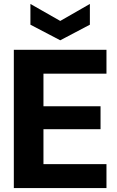

<svg xmlns="http://www.w3.org/2000/svg" viewBox="-20 -952 594 972"><path d="M50 0V-700H519V-579H200V-414H489V-298H200V-121H519V0ZM285 -748 134 -827V-932L285 -846L435 -932V-827Z"/></svg>

Font: DM Sans 36pt Black
Style: Regular
Weight: 900
Designer: Colophon Foundry, Jonny Pinhorn
Foundry: Colophon Foundry
Version: Version 4.004;gftools[0.9.30]